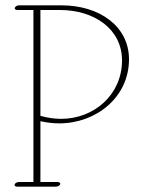

<svg xmlns="http://www.w3.org/2000/svg" viewBox="-20 -697 533 726"><path d="M210.9 -247.6C186 -247.6 159.7 -251.5 132.8 -258.8V-659.2H206.5C335.4 -659.2 441.4 -587.9 441.4 -468.3C441.4 -340.8 337.4 -247.6 210.9 -247.6ZM467.8 -472.7C467.8 -598.1 355.5 -676.8 212.9 -676.8H51.8C44.9 -676.8 38.1 -672.9 36.1 -668C34.2 -663.1 38.6 -659.2 45.4 -659.2H106.4V-8.8H51.3C44.4 -8.8 35.2 -4.4 35.2 2.4C35.2 6.3 39.1 8.8 44.9 8.8H191.4C198.2 8.8 205.6 4.9 207.5 0C209.5 -4.9 204.6 -8.8 197.8 -8.8H132.8V-238.8C156.7 -233.4 180.7 -230.5 203.6 -230.5C344.7 -230.5 467.8 -330.1 467.8 -472.7Z"/></svg>

Font: WireWyrm
Style: Light
Weight: 200
Version: Version 001.000